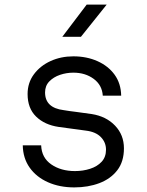

<svg xmlns="http://www.w3.org/2000/svg" viewBox="-20 -805 640 835"><path d="M303 10Q239 10 188.5 -12.5Q138 -35 109 -76Q80 -117 79 -173H159Q161 -119 203 -90Q245 -61 306 -61Q341 -61 372 -71Q403 -81 422 -101.5Q441 -122 441 -154Q441 -186 418.5 -209Q396 -232 353 -237Q323 -241 294 -245Q265 -249 235 -253Q174 -262 137 -298Q100 -334 100 -396Q100 -445 127.5 -482Q155 -519 200 -539.5Q245 -560 299 -560Q357 -560 404 -539Q451 -518 478.5 -480Q506 -442 507 -389H427Q424 -435 387.5 -462Q351 -489 299 -489Q269 -489 241 -479.5Q213 -470 194.5 -451Q176 -432 176 -403Q176 -336 257 -326Q280 -322 310 -318.5Q340 -315 379 -309Q442 -299 480.5 -258.5Q519 -218 519 -160Q519 -102 490 -64.5Q461 -27 412 -8.5Q363 10 303 10ZM251 -645 357 -785H444L332 -645Z"/></svg>

Font: Tiny Light
Style: Regular
Weight: 300
Monospace: yes
Designer: Philipp Nurullin, Konstantin Bulenkov
Foundry: JetBrains
Version: Version 2.251; ttfautohint (v1.8.4.7-5d5b)